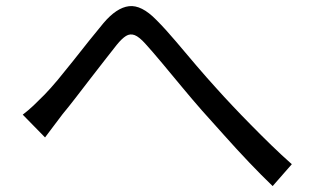

<svg xmlns="http://www.w3.org/2000/svg" viewBox="-20 -656 1040 639"><path d="M55.7 -274.4Q74.6 -288.9 91.3 -304.6Q108 -320.4 127.8 -340.5Q148 -361.2 172.4 -390.4Q196.7 -419.7 223.5 -453.5Q250.2 -487.2 276.1 -519.9Q302.1 -552.5 324.2 -578.9Q367.8 -630.5 409.4 -635.4Q451 -640.3 500.4 -589.6Q530.7 -559.2 564.9 -518.8Q599 -478.3 634.3 -436.9Q669.6 -395.6 701.3 -360.9Q723.8 -335.7 753 -304.8Q782.1 -273.8 815.2 -240.3Q848.2 -206.7 882.7 -173.1Q917.3 -139.5 951.2 -109.5L887.4 -36.7Q849.8 -72.8 808.3 -116.4Q766.8 -160.1 726.9 -204.9Q686.9 -249.8 652.2 -288.2Q619.8 -325.2 585.3 -366.8Q550.8 -408.5 519.3 -446.2Q487.9 -483.8 464.5 -509.6Q443.4 -533.3 428.2 -539.1Q413 -544.8 399.3 -536.3Q385.7 -527.9 368.4 -506.6Q351.1 -484.7 328 -455.1Q304.8 -425.4 279.8 -393Q254.8 -360.6 231.3 -330Q207.8 -299.5 188.5 -276.4Q173.6 -256.1 157.5 -235.3Q141.4 -214.5 129.9 -198.6Z"/></svg>

Font: Noto Sans KR Thin
Style: Regular
Weight: 100
Designer: Ryoko NISHIZUKA 西塚涼子 (kana, bopomofo & ideographs); Paul D. Hunt (Latin, Greek & Cyrillic); Sandoll Communications 산돌커뮤니
Foundry: Adobe
Version: Version 2.004-H2;hotconv 1.0.118;makeotfexe 2.5.65603